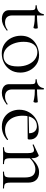

<svg xmlns="http://www.w3.org/2000/svg" viewBox="788 -1280 505 2120"><g transform="rotate(90 1040.0 -219.5)"><path d="M188 12Q164 12 142 4.5Q120 -3 106 -21Q92 -39 92 -70V-305Q92 -329 89 -341Q86 -353 75 -356.5Q64 -360 41 -360Q37 -360 37 -366.5Q37 -373 41 -373Q81 -374 106.5 -395Q132 -416 135 -449Q135 -452 142.5 -452Q150 -452 150 -449V-104Q150 -63 170.5 -43Q191 -23 229 -23Q255 -23 275.5 -31.5Q296 -40 309 -51Q313 -53 316.5 -48.5Q320 -44 316 -41Q279 -13 249.5 -0.5Q220 12 188 12ZM285 -337Q246 -347 210 -350Q174 -353 133 -353V-375Q173 -375 210 -378Q247 -381 289 -385Q291 -385 293.5 -378Q296 -371 296 -361Q296 -354 292.5 -345Q289 -336 285 -337Z M569 13Q510 13 466 -16Q422 -45 398 -93.5Q374 -142 374 -198Q374 -250 393 -288Q412 -326 444 -350.5Q476 -375 513.5 -387Q551 -399 587 -399Q648 -399 691.5 -369Q735 -339 758 -292Q781 -245 781 -193Q781 -129 752 -83Q723 -37 675 -12Q627 13 569 13ZM598 -6Q651 -6 682 -43.5Q713 -81 713 -165Q713 -228 692.5 -276.5Q672 -325 636 -352.5Q600 -380 554 -380Q501 -380 471 -341Q441 -302 441 -229Q441 -168 461 -117Q481 -66 516.5 -36Q552 -6 598 -6Z M1005 12Q981 12 959 4.5Q937 -3 923 -21Q909 -39 909 -70V-305Q909 -329 906 -341Q903 -353 892 -356.5Q881 -360 858 -360Q854 -360 854 -366.5Q854 -373 858 -373Q898 -374 923.5 -395Q949 -416 952 -449Q952 -452 959.5 -452Q967 -452 967 -449V-104Q967 -63 987.5 -43Q1008 -23 1046 -23Q1072 -23 1092.5 -31.5Q1113 -40 1126 -51Q1130 -53 1133.5 -48.5Q1137 -44 1133 -41Q1096 -13 1066.5 -0.5Q1037 12 1005 12ZM1102 -337Q1063 -347 1027 -350Q991 -353 950 -353V-375Q990 -375 1027 -378Q1064 -381 1106 -385Q1108 -385 1110.5 -378Q1113 -371 1113 -361Q1113 -354 1109.5 -345Q1106 -336 1102 -337Z M1379 12Q1317 12 1275 -15.5Q1233 -43 1212 -87Q1191 -131 1191 -180Q1191 -241 1219.5 -289.5Q1248 -338 1296.5 -366.5Q1345 -395 1406 -395Q1461 -395 1490.5 -368.5Q1520 -342 1520 -296Q1520 -285 1518 -279Q1516 -273 1508 -273H1450Q1454 -322 1432.5 -348.5Q1411 -375 1372 -375Q1316 -375 1286.5 -333Q1257 -291 1257 -219Q1257 -162 1275.5 -118Q1294 -74 1329.5 -48.5Q1365 -23 1414 -23Q1440 -23 1467 -31Q1494 -39 1518 -56Q1520 -58 1523.5 -53.5Q1527 -49 1525 -46Q1489 -15 1453 -1.5Q1417 12 1379 12ZM1239 -271 1238 -284 1466 -289V-273Z M1877 0Q1874 0 1874 -6Q1874 -12 1877 -12Q1916 -12 1927.5 -25.5Q1939 -39 1939 -81V-243Q1939 -303 1917 -330.5Q1895 -358 1847 -358Q1811 -358 1773 -335Q1735 -312 1708 -272L1704 -284Q1748 -343 1791.5 -371Q1835 -399 1880 -399Q1935 -399 1965.5 -368.5Q1996 -338 1996 -277V-81Q1996 -39 2007.5 -25.5Q2019 -12 2058 -12Q2061 -12 2061 -6Q2061 0 2058 0Q2041 0 2017.5 -1Q1994 -2 1968 -2Q1942 -2 1918 -1Q1894 0 1877 0ZM1608 0Q1605 0 1605 -6Q1605 -12 1608 -12Q1647 -12 1658.5 -25.5Q1670 -39 1670 -81V-279Q1670 -312 1662.5 -327.5Q1655 -343 1635 -343Q1625 -343 1611.5 -339Q1598 -335 1581 -328Q1577 -327 1574.5 -332Q1572 -337 1576 -339L1692 -394Q1695 -395 1698 -395Q1705 -395 1716 -374Q1727 -353 1727 -313V-81Q1727 -39 1738.5 -25.5Q1750 -12 1789 -12Q1792 -12 1792 -6Q1792 0 1789 0Q1772 0 1748.5 -1Q1725 -2 1699 -2Q1673 -2 1649 -1Q1625 0 1608 0Z"/></g></svg>

Font: Cormorant Light
Style: Regular
Weight: 400
Version: Version 4.000